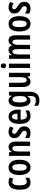

<svg xmlns="http://www.w3.org/2000/svg" viewBox="1930 -2723 1033 4933"><g transform="rotate(-90 2446.5 -256.5)"><path d="M227 10Q127 10 82.5 -58.5Q38 -127 38 -268Q38 -353 57.5 -417Q77 -481 119.5 -517Q162 -553 230 -553Q273 -553 302 -544.5Q331 -536 355 -521L323 -430Q276 -457 238 -457Q194 -457 172 -409Q150 -361 150 -269Q150 -86 241 -86Q270 -86 294 -95Q318 -104 345 -123V-26Q318 -7 288.5 1.5Q259 10 227 10Z M809 -272Q809 -193 789 -129.5Q769 -66 725.5 -28Q682 10 611 10Q544 10 500.5 -27.5Q457 -65 436 -128.5Q415 -192 415 -272Q415 -400 462 -476.5Q509 -553 613 -553Q704 -553 756.5 -481Q809 -409 809 -272ZM528 -271Q528 -179 548 -133.5Q568 -88 613 -88Q657 -88 677 -133Q697 -178 697 -272Q697 -366 677 -410.5Q657 -455 613 -455Q568 -455 548 -410.5Q528 -366 528 -271Z M1136 -553Q1202 -553 1238.5 -505Q1275 -457 1275 -363V0H1164V-333Q1164 -393 1150.5 -423.5Q1137 -454 1103 -454Q1057 -454 1038.5 -412Q1020 -370 1020 -270V0H909V-543H997L1009 -474H1016Q1034 -514 1066 -533.5Q1098 -553 1136 -553Z M1666 -154Q1666 -71 1620 -30.5Q1574 10 1496 10Q1458 10 1425.5 2Q1393 -6 1365 -20V-130Q1390 -112 1423.5 -99Q1457 -86 1493 -86Q1522 -86 1537.5 -102Q1553 -118 1553 -146Q1553 -161 1548 -174.5Q1543 -188 1526 -202.5Q1509 -217 1474 -236Q1420 -267 1392.5 -305Q1365 -343 1365 -405Q1365 -474 1408 -513.5Q1451 -553 1525 -553Q1598 -553 1663 -513L1628 -423Q1604 -438 1582 -448.5Q1560 -459 1529 -459Q1475 -459 1475 -408Q1475 -392 1480.5 -380Q1486 -368 1503 -354.5Q1520 -341 1553 -321Q1584 -301 1610 -279Q1636 -257 1651 -227Q1666 -197 1666 -154Z M1917 -552Q1976 -552 2016 -521Q2056 -490 2076.5 -435.5Q2097 -381 2097 -310V-243H1838Q1840 -81 1945 -81Q1978 -81 2009 -90.5Q2040 -100 2074 -122V-26Q2043 -8 2008.5 1Q1974 10 1936 10Q1862 10 1816.5 -25Q1771 -60 1750.5 -122.5Q1730 -185 1730 -268Q1730 -406 1777.5 -479Q1825 -552 1917 -552ZM1917 -464Q1882 -464 1861.5 -431.5Q1841 -399 1839 -325H1994Q1994 -386 1975 -425Q1956 -464 1917 -464Z M2329 -553Q2364 -553 2392.5 -535.5Q2421 -518 2445 -472H2452L2461 -543H2556V-17Q2556 106 2501.5 173Q2447 240 2333 240Q2260 240 2194 205V111Q2235 131 2272.5 140Q2310 149 2339 149Q2391 149 2418 120Q2445 91 2445 17V7Q2445 -33 2449 -74H2445Q2420 -27 2390 -8.5Q2360 10 2324 10Q2248 10 2208 -63.5Q2168 -137 2168 -268Q2168 -405 2210 -479Q2252 -553 2329 -553ZM2359 -454Q2281 -454 2281 -267Q2281 -174 2300 -130Q2319 -86 2360 -86Q2401 -86 2423 -124.5Q2445 -163 2445 -250V-274Q2445 -371 2423.5 -412.5Q2402 -454 2359 -454Z M3043 -543V0H2956L2943 -71H2937Q2900 10 2818 10Q2745 10 2711.5 -43.5Q2678 -97 2678 -189V-543H2788V-218Q2788 -89 2846 -89Q2897 -89 2914.5 -132.5Q2932 -176 2932 -261V-543Z M3223 -753Q3284 -753 3284 -685Q3284 -618 3223 -618Q3161 -618 3161 -685Q3161 -753 3223 -753ZM3278 -543V0H3167V-543Z M3873 -553Q4007 -553 4007 -360V0H3896V-331Q3896 -454 3838 -454Q3795 -454 3777.5 -412Q3760 -370 3760 -285V0H3650V-333Q3650 -454 3591 -454Q3544 -454 3528.5 -405.5Q3513 -357 3513 -269V0H3402V-543H3490L3501 -472H3509Q3526 -515 3558.5 -534Q3591 -553 3629 -553Q3675 -553 3703.5 -531Q3732 -509 3743 -473H3755Q3773 -515 3802.5 -534Q3832 -553 3873 -553Z M4498 -272Q4498 -193 4478 -129.5Q4458 -66 4414.5 -28Q4371 10 4300 10Q4233 10 4189.5 -27.5Q4146 -65 4125 -128.5Q4104 -192 4104 -272Q4104 -400 4151 -476.5Q4198 -553 4302 -553Q4393 -553 4445.5 -481Q4498 -409 4498 -272ZM4217 -271Q4217 -179 4237 -133.5Q4257 -88 4302 -88Q4346 -88 4366 -133Q4386 -178 4386 -272Q4386 -366 4366 -410.5Q4346 -455 4302 -455Q4257 -455 4237 -410.5Q4217 -366 4217 -271Z M4867 -154Q4867 -71 4821 -30.5Q4775 10 4697 10Q4659 10 4626.5 2Q4594 -6 4566 -20V-130Q4591 -112 4624.5 -99Q4658 -86 4694 -86Q4723 -86 4738.5 -102Q4754 -118 4754 -146Q4754 -161 4749 -174.5Q4744 -188 4727 -202.5Q4710 -217 4675 -236Q4621 -267 4593.5 -305Q4566 -343 4566 -405Q4566 -474 4609 -513.5Q4652 -553 4726 -553Q4799 -553 4864 -513L4829 -423Q4805 -438 4783 -448.5Q4761 -459 4730 -459Q4676 -459 4676 -408Q4676 -392 4681.5 -380Q4687 -368 4704 -354.5Q4721 -341 4754 -321Q4785 -301 4811 -279Q4837 -257 4852 -227Q4867 -197 4867 -154Z"/></g></svg>

Font: Noto Sans Telugu ExtraCondensed SemiBold
Style: Regular
Weight: 600
Width: 2
Designer: Jelle Bosma - Monotype Design Team
Foundry: Monotype Imaging Inc.
Version: Version 2.005; ttfautohint (v1.8.4.7-5d5b)